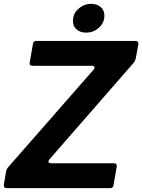

<svg xmlns="http://www.w3.org/2000/svg" viewBox="-39 -975 737 995"><path d="M549 -14Q547 0 532 0H-5Q-13 0 -16.5 -5Q-20 -10 -19 -18L-7 -89Q-4 -100 2 -107L446 -614Q451 -621 451 -625Q451 -629 447.5 -631.5Q444 -634 437 -634H129Q121 -634 117 -638.5Q113 -643 115 -651L132 -749Q135 -763 149 -763H663Q680 -763 678 -745L664 -670Q662 -660 655 -651L217 -149Q212 -142 212 -139Q212 -129 226 -129H552Q560 -129 563.5 -124Q567 -119 566 -112ZM339 -866Q339 -904 367.5 -929.5Q396 -955 434 -955Q464 -955 483 -938.5Q502 -922 502 -894Q502 -857 474 -831.5Q446 -806 407 -806Q377 -806 358 -822.5Q339 -839 339 -866Z"/></svg>

Font: Open Sauce Two
Style: Bold Italic
Weight: 700
Italic angle: -10°
Designer: Alfredo Marco Pradil
Foundry: Creative Sauce Fz LLC
Version: Version 1.477